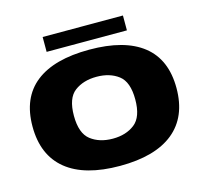

<svg xmlns="http://www.w3.org/2000/svg" viewBox="-104 -836 1028 961"><g transform="rotate(-15 410.0 -356.0)"><path d="M404.5 5Q221.5 5 126.2 -72.5Q31 -150 31 -298.5Q31 -447 126.2 -522Q221.5 -597 404.5 -597Q587 -597 682 -522Q777 -447 777 -298.5Q777 -150 682 -72.5Q587 5 404.5 5ZM404.5 -136Q473 -136 518 -171Q563 -206 563 -297Q563 -388 518 -422.2Q473 -456.5 404.5 -456.5Q335.5 -456.5 290.2 -422.2Q245 -388 245 -297Q245 -206 290.2 -171Q335.5 -136 404.5 -136ZM196 -641.5V-718.5H612V-641.5Z"/></g></svg>

Font: Anybody ExtraExpanded ExtraBold
Style: Regular
Weight: 800
Width: 8
Designer: Tyler Finck
Foundry: Etcetera Type Company
Version: Version 1.010; ttfautohint (v1.8.3) -l 8 -r 50 -G 200 -x 14 